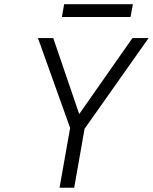

<svg xmlns="http://www.w3.org/2000/svg" viewBox="-20 -878 715 898"><path d="M258.5 0 308 -279.5 157.5 -700H229L350.5 -344.5L599.5 -700H675L375.5 -275.5L327 0ZM269.5 -798.5 280 -858.5H601.5L590.5 -798.5Z"/></svg>

Font: Overpass Light
Style: Italic
Weight: 300
Italic angle: -10°
Designer: Delve Withrington, Dave Bailey, Thomas Jockin
Foundry: Delve Fonts LLC
Version: Version 4.000; ttfautohint (v1.8.3)